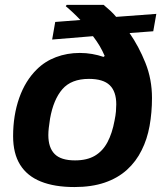

<svg xmlns="http://www.w3.org/2000/svg" viewBox="-20 -743 666 775"><path d="M280.5 12Q199.9 12 144.7 -10.3Q89.5 -32.5 61.2 -78Q32.9 -123.5 32.9 -193.5Q32.9 -277.3 57.5 -347.4Q82.2 -417.5 128.6 -462.9Q161 -495.3 205.8 -512.3Q250.6 -529.3 302.1 -529.3Q327.8 -529.3 351.9 -525.1Q376 -520.9 398 -513.3L402.6 -517.2Q393.8 -537.8 382.3 -557.4Q370.7 -577 355.3 -597L190.5 -583.4L202.9 -654.4L304.5 -662.3Q289.5 -678.2 274.8 -692Q260 -705.9 245.4 -718L249.2 -723.4H398.2Q412.1 -711.9 425.1 -699.9Q438.2 -687.9 448.8 -674.9L611 -687L598.6 -616.8L502.9 -609.6Q540.6 -555.2 567 -489.2Q593.5 -423.1 593.5 -347.4Q593.5 -289 583.8 -234.8Q574 -180.7 552 -137.1Q529.7 -91.4 492.5 -57.6Q455.3 -23.9 402.5 -5.9Q349.8 12 280.5 12ZM282.9 -95.6Q331.1 -95.6 362.9 -114.3Q394.7 -133.1 413.8 -169Q432.9 -205 442.3 -256Q446.7 -277.5 448 -293.1Q449.3 -308.6 449.3 -321.9Q449.3 -373.7 422.8 -399.2Q396.4 -424.6 339 -424.6Q267.8 -424.6 231.7 -382.9Q195.7 -341.3 182 -264Q178.7 -242.4 176.9 -226.9Q175.1 -211.3 175.1 -197.9Q175.1 -147 200.6 -121.3Q226 -95.6 282.9 -95.6Z"/></svg>

Font: Archivo Variable SemiBold
Style: Italic
Weight: 600
Italic angle: -10°
Designer: Hector Gatti
Foundry: Omnibus-Type
Version: Version 2.001